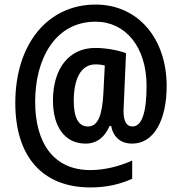

<svg xmlns="http://www.w3.org/2000/svg" viewBox="-20 -737 796 841"><path d="M710 -360C710 -568 585 -717 399 -717C188 -717 47 -543 47 -286C47 -51 166 84 376 84C447 84 506 70 559 46V-34C506 -9 438 8 376 8C215 8 134 -110 134 -292C134 -477 220 -642 399 -642C529 -642 622 -532 622 -361C622 -243 601 -183 560 -183C538 -183 521 -200 521 -251C521 -259 522 -278 523 -297L532 -504C496 -518 441 -527 397 -527C284 -527 212 -439 212 -297C212 -180 265 -108 355 -108C405 -108 439 -137 460 -185H467C476 -137 508 -108 559 -108C656 -108 710 -214 710 -360ZM303 -295C303 -389 333 -455 398 -455C414 -455 428 -453 439 -450L433 -331C428 -233 410 -183 365 -183C326 -183 303 -218 303 -295Z"/></svg>

Font: Noto Sans Telugu Condensed SemiBold
Style: Regular
Weight: 600
Width: 3
Designer: Jelle Bosma - Monotype Design Team
Foundry: Monotype Imaging Inc.
Version: Version 2.005